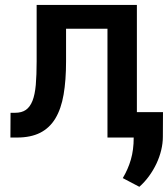

<svg xmlns="http://www.w3.org/2000/svg" viewBox="-20 -548 669 765"><path d="M525.4 -528.3V0H408.2V-433.6H243.2V-303.2Q243.2 -228 233.4 -171.1Q223.6 -114.3 200.7 -76.2Q177.7 -38.1 140.1 -19Q102.5 0 47.4 0H21.5L22 -98.6H40Q66.4 -98.6 83 -110.1Q99.6 -121.6 109.4 -146.2Q119.1 -170.9 122.6 -209.7Q126 -248.5 126 -303.2V-528.3ZM628.9 -2.9Q628.9 22.9 622.3 50.3Q615.7 77.6 603.3 104Q590.8 130.4 573.5 154.1Q556.2 177.7 535.2 196.3L469.2 161.6Q490.2 126.5 501.5 87.6Q512.7 48.8 512.7 1V-101.1H629.4Z"/></svg>

Font: Roboto Mono
Style: Regular
Weight: 500
Designer: Google
Version: Version 2.000986; 2015; ttfautohint (v1.3)